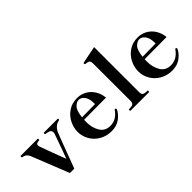

<svg xmlns="http://www.w3.org/2000/svg" viewBox="-9 -1391 2042 2042"><g transform="rotate(-45 1012.5 -369.5)"><path d="M67 -415Q44 -460 -2 -464Q-9 -465 -9 -476Q-9 -487 -2 -487H250Q257 -487 257 -476Q257 -464 249 -464Q228 -464 216 -457Q204 -450 204 -436Q204 -431 208 -413Q228 -356 260.5 -270Q293 -184 317 -121Q345 -193 404 -361Q415 -392 416 -394Q420 -405 420 -415Q420 -444 397 -453Q374 -462 347 -465Q340 -466 340 -476Q340 -487 347 -487H551Q558 -487 558 -476Q558 -469 555 -467.5Q552 -466 540 -463Q516 -459 492.5 -438.5Q469 -418 453 -384Q440 -355 303 13H237Z M1070 -118 1069 -112Q1046 -63 994.5 -25Q943 13 867 13Q792 13 731.5 -21.5Q671 -56 637.5 -114Q604 -172 604 -239Q604 -300 633.5 -360Q663 -420 720 -459Q777 -498 855 -498Q910 -498 958 -472Q1006 -446 1037.5 -397.5Q1069 -349 1076 -283L744 -281Q743 -271 743 -247Q743 -162 780.5 -99.5Q818 -37 896 -37Q989 -37 1049 -125Q1052 -130 1058 -130Q1060 -130 1064 -128Q1070 -124 1070 -118ZM747 -315 944 -317V-336Q944 -398 917 -435Q890 -472 852 -472Q822 -472 789.5 -440Q757 -408 747 -315Z M1164 0Q1156 0 1156 -12Q1156 -23 1164 -23H1174Q1203 -23 1219.5 -32.5Q1236 -42 1236 -73L1235 -636Q1235 -668 1221.5 -678.5Q1208 -689 1175 -691Q1169 -691 1167 -696Q1165 -701 1165 -706Q1165 -712 1171 -713Q1200 -719 1258.5 -731Q1317 -743 1366 -752V-73Q1366 -42 1382 -32.5Q1398 -23 1427 -23H1438Q1445 -23 1445 -12Q1445 0 1438 0Z M1981 -118 1980 -112Q1957 -63 1905.5 -25Q1854 13 1778 13Q1703 13 1642.5 -21.5Q1582 -56 1548.5 -114Q1515 -172 1515 -239Q1515 -300 1544.5 -360Q1574 -420 1631 -459Q1688 -498 1766 -498Q1821 -498 1869 -472Q1917 -446 1948.5 -397.5Q1980 -349 1987 -283L1655 -281Q1654 -271 1654 -247Q1654 -162 1691.5 -99.5Q1729 -37 1807 -37Q1900 -37 1960 -125Q1963 -130 1969 -130Q1971 -130 1975 -128Q1981 -124 1981 -118ZM1658 -315 1855 -317V-336Q1855 -398 1828 -435Q1801 -472 1763 -472Q1733 -472 1700.5 -440Q1668 -408 1658 -315Z"/></g></svg>

Font: Shippori Mincho ExtraBold
Style: Regular
Weight: 800
Designer: FONTDASU
Foundry: FONTDASU / Google Inc. / but / Adobe
Version: Version 3.110; ttfautohint (v1.8.3)